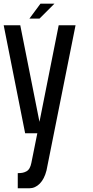

<svg xmlns="http://www.w3.org/2000/svg" viewBox="-20 -722 502 1040"><path d="M274.9 -702.1 193.8 -621.1H139.2L199.2 -702.1ZM182.1 0H116.2L0 -585H89.8L193.8 -62L297.9 -585H389.2L231.9 201.2Q220.2 247.6 195.3 272.7Q170.4 297.9 138.2 297.9H76.2V215.8Q90.8 215.8 101.6 213.9Q112.3 211.9 122.8 206.3Q133.3 200.7 139.9 189.2Q146.5 177.7 149.9 160.2Z"/></svg>

Font: Favorite Color
Style: Regular
Weight: 400
Designer: Bryce Wilner
Version: Version 1.000;PS 1.0;hotconv 16.6.51;makeotf.lib2.5.65220 DE